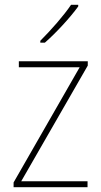

<svg xmlns="http://www.w3.org/2000/svg" viewBox="-20 -785 423 805"><path d="M308 -758V-765H278C247 -719 194 -659 149 -614V-606H168C215 -647 274 -711 308 -758ZM347 0V-25H69L348 -510V-528H59V-503H314L37 -20V0Z"/></svg>

Font: Noto Sans Arabic UI SmCn Th
Style: Regular
Weight: 100
Width: 4
Designer: Monotype Design Team, Nadine Chahine and Nizar Qandah
Foundry: Monotype Imaging Inc.
Version: Version 2.010